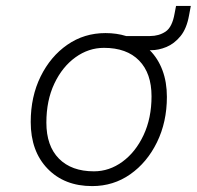

<svg xmlns="http://www.w3.org/2000/svg" viewBox="-20 -622 666 650"><path d="M84 -209Q84 -295 117.5 -363Q151 -431 208 -470.5Q265 -510 337 -510Q375 -510 407 -500H488Q518 -500 540.5 -515Q563 -530 571 -576L576 -602H626L620 -570Q612 -525 591 -499.5Q570 -474 543.5 -463Q517 -452 491 -452H487Q515 -424 530 -384Q545 -344 545 -294Q545 -209 511.5 -140.5Q478 -72 421 -32Q364 8 292 8Q198 8 141 -51Q84 -110 84 -209ZM493 -296Q493 -374 451 -417Q409 -460 332 -460Q280 -460 235.5 -428Q191 -396 164 -339Q137 -282 137 -207Q137 -128 179.5 -85Q222 -42 298 -42Q350 -42 394.5 -74.5Q439 -107 466 -164.5Q493 -222 493 -296Z"/></svg>

Font: Overused Grotesk Light
Style: Italic
Weight: 300
Italic angle: -10°
Version: Version 0.003